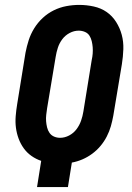

<svg xmlns="http://www.w3.org/2000/svg" viewBox="-20 -763 540 783"><path d="M131 0 148 -107Q127 -114 108.5 -127Q90 -140 77 -158Q64 -176 56 -197.5Q48 -219 45 -242Q42 -265 44 -289.5Q46 -314 50 -338L84 -548Q89 -574 97 -599Q105 -624 119.5 -647.5Q134 -671 154.5 -690Q175 -709 199.5 -721Q224 -733 250.5 -738Q277 -743 303 -743Q333 -743 362.5 -736.5Q392 -730 415 -714Q438 -698 453.5 -673.5Q469 -649 476.5 -621Q484 -593 483 -562.5Q482 -532 477 -501L442 -291Q438 -269 432 -248Q426 -227 415.5 -206.5Q405 -186 390 -168Q375 -150 356 -136Q337 -122 316 -113Q295 -104 273 -100L257 0ZM225 -201Q244 -201 262 -210.5Q280 -220 292 -236Q304 -252 310.5 -270.5Q317 -289 320 -308L354 -518Q357 -531 358 -544.5Q359 -558 358 -570.5Q357 -583 354 -595.5Q351 -608 344.5 -618Q338 -628 326 -633Q314 -638 301 -638Q282 -638 264 -628.5Q246 -619 234 -603Q222 -587 216 -568.5Q210 -550 207 -531L172 -321Q170 -308 168.5 -294.5Q167 -281 168 -268.5Q169 -256 172 -243.5Q175 -231 182 -221Q189 -211 200.5 -206Q212 -201 225 -201Z"/></svg>

Font: Iosevka Curly Extrabold
Style: Italic
Weight: 800
Italic angle: -9°
Monospace: yes
Designer: Belleve Invis
Foundry: Belleve Invis
Version: Version 22.1.2; ttfautohint (v1.8.4)